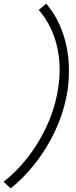

<svg xmlns="http://www.w3.org/2000/svg" viewBox="-85 -854 411 1044"><path d="M225.1 -338.9Q239.3 -410.6 239.3 -473.1Q239.3 -572.3 209 -656Q178.7 -739.7 125.5 -799.8L166 -834Q224.6 -767.1 257.3 -672.1Q290 -577.1 290 -468.3Q290 -396.5 275.9 -326.2Q256.3 -228.5 211.7 -135.5Q167 -42.5 105.5 35.6Q43.9 113.8 -26.9 170.4L-65.4 134.3Q2.4 81.5 61.3 7.6Q120.1 -66.4 163.1 -155.3Q206.1 -244.1 225.1 -338.9Z"/></svg>

Font: Reddit Sans Fudge Light Italic
Style: Regular
Weight: 300
Italic angle: -11.25°
Designer: Stephen Hutchings
Version: Version 1.013